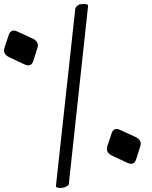

<svg xmlns="http://www.w3.org/2000/svg" viewBox="-73 -731 754 954"><path d="M344.6 -711Q362.6 -711 364.9 -704L269.1 182Q269.3 189 256.6 196Q251.1 199 242.9 201Q234.8 203 223.8 203Q218.8 203 212.4 201Q208.1 199 205.9 198L204.6 196L301.3 -690Q304.9 -698 314.7 -705Q320 -709 327.3 -710Q334.6 -711 344.6 -711ZM525 -85 601 -50Q634 -34 624 -4L603 62Q592 93 560 78L483 42Q451 26 460 -4L482 -70Q493 -100 525 -85ZM14 -574 90 -539Q123 -523 113 -493L92 -427Q81 -396 49 -411L-28 -447Q-60 -463 -51 -493L-29 -559Q-18 -589 14 -574Z"/></svg>

Font: Amiri
Style: Bold Italic
Weight: 700
Italic angle: 10°
Designer: Khaled Hosny
Version: Version 0.113